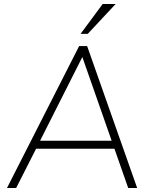

<svg xmlns="http://www.w3.org/2000/svg" viewBox="-20 -943 761 963"><path d="M554 -197H161L61 0H15L377 -712H417L668 0H623ZM540 -237 393 -657 181 -237ZM384 -773 495 -923H560L420 -773Z"/></svg>

Font: Muli ExtraLight
Style: Italic
Weight: 275
Italic angle: -4.541°
Designer: Vernon Adams
Foundry: Vernon Adams
Version: Version 2.001